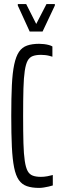

<svg xmlns="http://www.w3.org/2000/svg" viewBox="-20 -910 294 938"><path d="M171 8Q136 8 111.5 -0.5Q87 -9 72 -30.5Q57 -52 49 -91.5Q41 -131 38 -192.5Q35 -254 35 -344Q35 -433 38 -494Q41 -555 49.5 -595Q58 -635 73 -657Q88 -679 112.5 -687.5Q137 -696 171 -696Q183 -696 195.5 -694.5Q208 -693 219 -690Q230 -687 236 -683V-633Q230 -635 220 -637.5Q210 -640 199.5 -641Q189 -642 180 -642Q156 -642 140 -636Q124 -630 115 -613.5Q106 -597 101 -564Q96 -531 94.5 -477.5Q93 -424 93 -344Q93 -264 94.5 -210.5Q96 -157 101 -124Q106 -91 115 -74.5Q124 -58 140 -52Q156 -46 180 -46Q195 -46 211.5 -49Q228 -52 238 -55V-4Q229 -1 217.5 1.5Q206 4 194 6Q182 8 171 8ZM125 -756 67 -883V-890H108L157 -793L207 -890H248V-883L188 -756Z"/></svg>

Font: Saira UltraCondensed
Style: Regular
Weight: 400
Width: 1
Designer: Hector Gatti with collaboration of the Omnibus-Type team
Foundry: Omnibus-Type
Version: Version 1.101